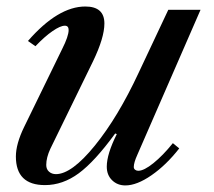

<svg xmlns="http://www.w3.org/2000/svg" viewBox="-20 -560 658 590"><path d="M88.9 -418 65.9 -434.1Q158.2 -540 242.2 -540Q300.8 -540 300.8 -487.8Q300.8 -444.3 266.1 -372.1L134.8 -103Q122.1 -75.7 122.1 -53.2Q122.1 -40 130.6 -32.5Q139.2 -24.9 151.9 -24.9Q200.2 -24.9 271.2 -112.3Q342.3 -199.7 405.8 -335.9L497.1 -529.8H596.2L401.9 -84Q391.1 -60.1 391.1 -46.9Q391.1 -41.5 395.3 -38.3Q399.4 -35.2 404.8 -35.2Q422.4 -35.2 451.4 -58.6Q480.5 -82 511.2 -120.1L530.8 -104Q490.7 -52.7 445.6 -21.5Q400.4 9.8 365.2 9.8Q340.8 9.8 324.5 -6.1Q308.1 -22 308.1 -47.9Q308.1 -86.4 338.9 -147.9L334 -149.9Q271.5 -64 222.2 -27.6Q172.9 8.8 118.2 8.8Q28.8 8.8 28.8 -79.1Q28.8 -117.7 54.2 -169.9L170.9 -409.2Q190.9 -448.7 190.9 -467.8Q190.9 -481 179.2 -481Q165.5 -481 141.4 -464.4Q117.2 -447.8 88.9 -418Z"/></svg>

Font: Libre Caslon Text
Style: Italic
Weight: 400
Italic angle: -25°
Designer: Pablo Impallari, Rodrigo Fuenzalida
Foundry: Pablo Impallari, Rodrigo Fuenzalida
Version: Version 1.002